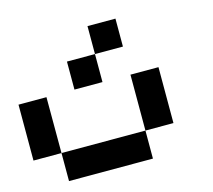

<svg xmlns="http://www.w3.org/2000/svg" viewBox="-133 -963 1467 1325"><g transform="rotate(-15 600.0 -300.0)"><path d="M799.8 -799.8V-600.1H600.1V-799.8ZM0 -399.4H199.7L200.2 0H0ZM1000 0H799.8V-399.4H1000ZM799.8 0V200.2H200.2V0ZM399.9 -600.1H600.1V-399.9H399.9Z"/></g></svg>

Font: QuinqueFive
Style: Regular
Weight: 400
Monospace: yes
Designer: GGBotNet
Foundry: GGBotNet
Version: 1.1